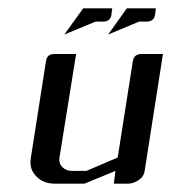

<svg xmlns="http://www.w3.org/2000/svg" viewBox="-20 -442 412 462"><path d="M53.2 -52.2Q53.2 -55.2 54.2 -62L90.8 -295.9Q93.8 -312 109.9 -312H163.1L123 -62Q121.1 -48.8 129.9 -40Q139.2 -30.8 152.8 -30.8H188L263.2 -63L299.8 -295.9Q302.7 -312 320.8 -312H372.1L328.1 -30.8Q326.2 -17.1 314 -8.8Q300.8 0 288.1 0H253.9L257.8 -30.8L183.1 0H112.8Q83.5 0 66.9 -18.1Q53.2 -32.2 53.2 -52.2ZM134.8 -358.9 180.2 -421.9H250L248 -405.8Q245.1 -390.1 228 -390.1H210ZM240.2 -358.9 285.2 -421.9H355L353 -405.8Q350.1 -390.1 333 -390.1H314.9Z"/></svg>

Font: Hhenum
Style: Italic
Weight: 400
Designer: T. Christopher White
Version: Version 1.0